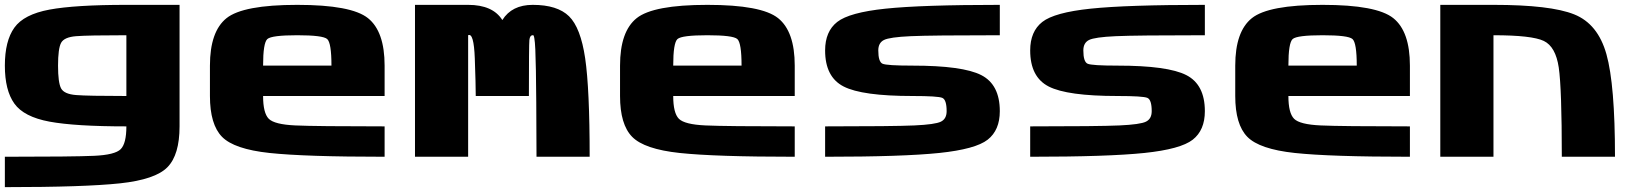

<svg xmlns="http://www.w3.org/2000/svg" viewBox="-20 -645 6790 790"><path d="M500 -250V-500Q341.8 -500 293 -496.1Q244.1 -492.2 231.4 -468.8Q218.8 -445.3 218.8 -375Q218.8 -304.7 231.4 -281.2Q244.1 -257.8 293 -253.9Q341.8 -250 500 -250ZM0 0Q281.2 0 367.2 -3.9Q453.1 -7.8 476.6 -31.2Q500 -54.7 500 -125Q289.1 -125 183.6 -144.5Q78.1 -164.1 39.1 -218.8Q0 -273.4 0 -375Q0 -476.6 39.1 -531.2Q78.1 -585.9 183.6 -605.5Q289.1 -625 500 -625H718.8V-125Q718.8 -7.8 668.9 43Q619.1 93.8 473.6 109.4Q328.1 125 0 125Z M1343.8 -375Q1343.8 -468.8 1326.2 -484.4Q1308.6 -500 1203.1 -500Q1097.7 -500 1080.1 -484.4Q1062.5 -468.8 1062.5 -375ZM843.8 -250V-375Q843.8 -515.6 912.1 -570.3Q980.5 -625 1203.1 -625Q1425.8 -625 1494.1 -570.3Q1562.5 -515.6 1562.5 -375V-250H1062.5Q1062.5 -179.7 1085.9 -156.2Q1109.4 -132.8 1195.3 -128.9Q1281.2 -125 1562.5 -125V0Q1234.4 0 1088.9 -15.6Q943.4 -31.2 893.6 -82Q843.8 -132.8 843.8 -250Z M1906.2 0H1687.5V-625H1906.2Q2007.8 -625 2046.9 -562.5Q2085.9 -625 2171.9 -625Q2273.4 -625 2321.3 -578.1Q2369.1 -531.2 2387.7 -405.3Q2406.2 -279.3 2406.2 0H2187.5Q2187.5 -70.3 2186.5 -223.6Q2185.5 -377 2182.6 -441.4Q2179.7 -505.9 2171.9 -500Q2160.2 -500 2158.2 -480.5Q2156.2 -460.9 2156.2 -250H1937.5Q1937.5 -296.9 1933.6 -404.3Q1929.7 -511.7 1906.2 -500Z M3031.2 -375Q3031.2 -468.8 3013.7 -484.4Q2996.1 -500 2890.6 -500Q2785.2 -500 2767.6 -484.4Q2750 -468.8 2750 -375ZM2531.2 -250V-375Q2531.2 -515.6 2599.6 -570.3Q2668 -625 2890.6 -625Q3113.3 -625 3181.6 -570.3Q3250 -515.6 3250 -375V-250H2750Q2750 -179.7 2773.4 -156.2Q2796.9 -132.8 2882.8 -128.9Q2968.8 -125 3250 -125V0Q2921.9 0 2776.4 -15.6Q2630.9 -31.2 2581.1 -82Q2531.2 -132.8 2531.2 -250Z M3375 -125Q3656.2 -125 3742.2 -128.9Q3828.1 -132.8 3851.6 -144.5Q3875 -156.2 3875 -187.5Q3875 -234.4 3857.4 -242.2Q3839.8 -250 3734.4 -250Q3527.3 -250 3451.2 -289.1Q3375 -328.1 3375 -437.5Q3375 -515.6 3424.8 -554.7Q3474.6 -593.8 3624 -609.4Q3773.4 -625 4093.8 -625V-500Q3812.5 -500 3726.6 -496.1Q3640.6 -492.2 3617.2 -480.5Q3593.8 -468.8 3593.8 -437.5Q3593.8 -390.6 3611.3 -382.8Q3628.9 -375 3734.4 -375Q3941.4 -375 4017.6 -335.9Q4093.8 -296.9 4093.8 -187.5Q4093.8 -109.4 4043.9 -70.3Q3994.1 -31.2 3844.7 -15.6Q3695.3 0 3375 0Z M4218.8 -125Q4500 -125 4585.9 -128.9Q4671.9 -132.8 4695.3 -144.5Q4718.8 -156.2 4718.8 -187.5Q4718.8 -234.4 4701.2 -242.2Q4683.6 -250 4578.1 -250Q4371.1 -250 4294.9 -289.1Q4218.8 -328.1 4218.8 -437.5Q4218.8 -515.6 4268.6 -554.7Q4318.4 -593.8 4467.8 -609.4Q4617.2 -625 4937.5 -625V-500Q4656.2 -500 4570.3 -496.1Q4484.4 -492.2 4460.9 -480.5Q4437.5 -468.8 4437.5 -437.5Q4437.5 -390.6 4455.1 -382.8Q4472.7 -375 4578.1 -375Q4785.2 -375 4861.3 -335.9Q4937.5 -296.9 4937.5 -187.5Q4937.5 -109.4 4887.7 -70.3Q4837.9 -31.2 4688.5 -15.6Q4539.1 0 4218.8 0Z M5562.5 -375Q5562.5 -468.8 5544.9 -484.4Q5527.3 -500 5421.9 -500Q5316.4 -500 5298.8 -484.4Q5281.2 -468.8 5281.2 -375ZM5062.5 -250V-375Q5062.5 -515.6 5130.9 -570.3Q5199.2 -625 5421.9 -625Q5644.5 -625 5712.9 -570.3Q5781.2 -515.6 5781.2 -375V-250H5281.2Q5281.2 -179.7 5304.7 -156.2Q5328.1 -132.8 5414.1 -128.9Q5500 -125 5781.2 -125V0Q5453.1 0 5307.6 -15.6Q5162.1 -31.2 5112.3 -82Q5062.5 -132.8 5062.5 -250Z M6125 0H5906.2V-625H6125Q6359.4 -625 6457 -585.9Q6554.7 -546.9 6589.8 -421.9Q6625 -296.9 6625 0H6406.2Q6406.2 -281.2 6393.6 -367.2Q6380.9 -453.1 6332 -476.6Q6283.2 -500 6125 -500Z"/></svg>

Font: CraftyPE
Style: Regular
Weight: 400
Designer: Erek Butcher
Foundry: Haunted Coop
Version: Version 0.018;April 4, 2024;FontCreator 15.0.0.2962 64-bit